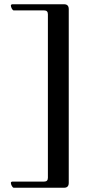

<svg xmlns="http://www.w3.org/2000/svg" viewBox="-20 -713 435 902"><path d="M31 146Q31 143 33.5 141.5Q36 140 37 140H188Q205 140 205 122V-646Q205 -664 188 -664H45Q40 -664 35.5 -672.5Q31 -681 31 -687Q31 -690 33.5 -691.5Q36 -693 37 -693H281Q303 -693 303 -670V146Q303 169 281 169H45Q40 169 35.5 160.5Q31 152 31 146Z"/></svg>

Font: Monomakh
Style: Regular
Weight: 400
Version: Version 1.200; ttfautohint (v1.8.4.7-5d5b)